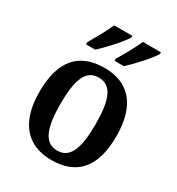

<svg xmlns="http://www.w3.org/2000/svg" viewBox="-184 -881 927 1006"><g transform="rotate(30 279.5 -378.0)"><path d="M306 -619V-606H362C404 -644 474 -721 494 -756V-766H385C365 -721 333 -664 306 -619ZM133 -619V-606H189C231 -644 301 -721 321 -756V-766H211C192 -721 159 -664 133 -619ZM278 10C432 10 512 -81 512 -269C512 -457 425 -548 281 -548C126 -548 46 -457 46 -269C46 -81 134 10 278 10ZM280 -48C202 -48 173 -124 173 -269C173 -415 201 -489 279 -489C357 -489 386 -415 386 -269C386 -124 358 -48 280 -48Z"/></g></svg>

Font: Noto Serif Armenian SemiCondensed SemiBold
Style: Regular
Weight: 600
Width: 4
Designer: Monotype Design Team
Foundry: Monotype Imaging Inc.
Version: Version 2.008